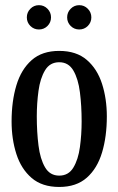

<svg xmlns="http://www.w3.org/2000/svg" viewBox="-20 -732 470 762"><path d="M26 -250Q26 -330 45 -393.2Q64 -456.5 105.5 -493.2Q147 -530 215 -530Q283 -530 324.5 -494.2Q366 -458.5 385 -399.2Q404 -340 404 -270Q404 -190 385 -126.8Q366 -63.5 324.5 -26.8Q283 10 215 10Q147 10 105.5 -25.8Q64 -61.5 45 -120.8Q26 -180 26 -250ZM126 -270Q126 -208 132.8 -154.5Q139.5 -101 158.8 -68Q178 -35 215 -35Q252 -35 271.2 -67Q290.5 -99 297.2 -148.5Q304 -198 304 -250Q304 -312 297.2 -365.5Q290.5 -419 271.2 -452Q252 -485 215 -485Q178 -485 158.8 -453Q139.5 -421 132.8 -371.5Q126 -322 126 -270ZM294.5 -615Q274.5 -615 260.5 -629Q246.5 -643 246.5 -663Q246.5 -683 260.5 -697.2Q274.5 -711.5 294.5 -711.5Q314.5 -711.5 328.5 -697.2Q342.5 -683 342.5 -663Q342.5 -643 328.5 -629Q314.5 -615 294.5 -615ZM134.5 -615Q114.5 -615 100.5 -629Q86.5 -643 86.5 -663Q86.5 -683 100.5 -697.2Q114.5 -711.5 134.5 -711.5Q154.5 -711.5 168.5 -697.2Q182.5 -683 182.5 -663Q182.5 -643 168.5 -629Q154.5 -615 134.5 -615Z"/></svg>

Font: Besley* Condensed
Style: Regular
Weight: 400
Width: 3
Designer: Owen Earl
Foundry: indestructible type*
Version: Version 3.000; ttfautohint (v1.8.3)